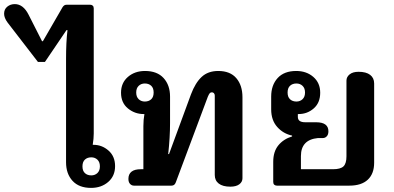

<svg xmlns="http://www.w3.org/2000/svg" viewBox="-84 -905 1920 936"><path d="M238 -114V-617Q238 -701 245 -758H240L135 -603H101L-47 -795Q-64 -818 -64 -838Q-64 -860 -48.5 -872.5Q-33 -885 -12 -885Q29 -885 55 -834L121 -704H125L221 -870Q225 -876 229.5 -879Q234 -882 242 -882H355Q363 -882 368 -877.5Q373 -873 373 -864V-254Q373 -229 368 -199H372Q413 -199 445 -171Q477 -143 477 -95Q477 -47 443.5 -18Q410 11 360 11Q301 11 269.5 -23.5Q238 -58 238 -114ZM403 -94Q403 -115 391 -126.5Q379 -138 361 -138Q342 -138 330 -127Q318 -116 318 -94Q318 -72 330 -61Q342 -50 361 -50Q379 -50 391 -61.5Q403 -73 403 -94Z M963 -52V-439Q963 -446 959 -450.5Q955 -455 949 -455Q942 -455 938 -450Q934 -445 929 -433L773 -16Q770 -8 765 -4Q760 0 752 0H569Q558 0 550 -8.5Q542 -17 542 -33Q542 -56 557 -68Q572 -80 602 -80H615V-290Q615 -321 620 -349H616Q573 -349 539.5 -376.5Q506 -404 506 -453Q506 -501 539.5 -530Q573 -559 623 -559Q682 -559 713.5 -524.5Q745 -490 745 -434V-306Q745 -235 736 -154H740L847 -445Q868 -501 899 -530Q930 -559 980 -559Q1038 -559 1068 -524Q1098 -489 1098 -431V-36Q1098 -18 1082.5 -6.5Q1067 5 1039 5Q1002 5 982.5 -10Q963 -25 963 -52ZM665 -454Q665 -476 653 -487Q641 -498 622 -498Q604 -498 592 -486.5Q580 -475 580 -454Q580 -433 592 -421.5Q604 -410 622 -410Q641 -410 653 -421Q665 -432 665 -454Z M1248 -18V-116Q1248 -166 1273 -196.5Q1298 -227 1340 -240V-244Q1297 -253 1267.5 -286Q1238 -319 1238 -372V-434Q1238 -490 1269.5 -524.5Q1301 -559 1360 -559Q1410 -559 1443.5 -530Q1477 -501 1477 -453Q1477 -404 1445.5 -376.5Q1414 -349 1372 -349H1368V-335Q1368 -309 1404 -309H1457Q1517 -309 1517 -265Q1517 -249 1509 -240.5Q1501 -232 1490 -232H1466Q1383 -224 1383 -144V-80H1539Q1576 -80 1590.5 -94Q1605 -108 1605 -143V-512Q1605 -530 1620.5 -542.5Q1636 -555 1664 -555Q1701 -555 1720.5 -540Q1740 -525 1740 -498V-112Q1740 -58 1709 -29Q1678 0 1619 0H1266Q1258 0 1253 -4.5Q1248 -9 1248 -18ZM1403 -454Q1403 -475 1391 -486.5Q1379 -498 1361 -498Q1342 -498 1330 -487Q1318 -476 1318 -454Q1318 -432 1330 -421Q1342 -410 1361 -410Q1379 -410 1391 -421.5Q1403 -433 1403 -454Z"/></svg>

Font: Maitree
Style: Bold
Weight: 700
Designer: CadsonDemak Team
Foundry: CadsonDemak
Version: Version 1.002